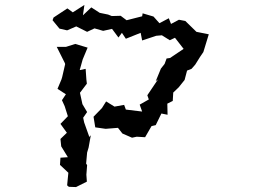

<svg xmlns="http://www.w3.org/2000/svg" viewBox="-20 -756 1040 778"><path d="M410 -345 393 -318 359 -283 366 -240 408 -234 458 -238 476 -215 515 -198 534 -202 568 -200 594 -245 611 -249 634 -296 659 -291 658 -336 680 -347 682 -381 704 -402 728 -432 738 -470 756 -477 771 -494 791 -526 804 -545 826 -617 776 -627 731 -671 705 -676 673 -659 664 -682 626 -662 602 -689 558 -702 556 -690 493 -674 469 -692 433 -691 418 -697 384 -704 350 -726 316 -694 322 -736 275 -706 253 -722 197 -685 193 -674 221 -640 252 -633 289 -649 333 -627 363 -641 398 -631 434 -639 460 -604 474 -623 490 -599 550 -623 556 -592 613 -611 636 -613 668 -593 689 -603 724 -558 669 -521 655 -519 647 -497 632 -478 611 -427 620 -434 577 -370 583 -353 546 -332 556 -304 490 -312 483 -331 444 -324ZM210 -566 243 -500 244 -496 232 -444 229 -434 213 -396 247 -374 231 -350 242 -326 255 -285 225 -254 251 -218 225 -193 228 -163 255 -119 225 -117 223 -88 257 -56 252 -5 259 1 288 2 332 -20 330 -48 333 -87 329 -93 333 -138 339 -158 348 -208 342 -201 321 -260 317 -279 333 -302 314 -334 304 -380 332 -417 330 -434 327 -477 303 -472 315 -515 335 -563 285 -578 247 -566Z"/></svg>

Font: チョークS
Style: Regular
Weight: 400
Designer: [Stick] Fontworks Inc.
Foundry: [Stick] Fontworks Inc.
Version: Version 1.200;FEAKit 1.0